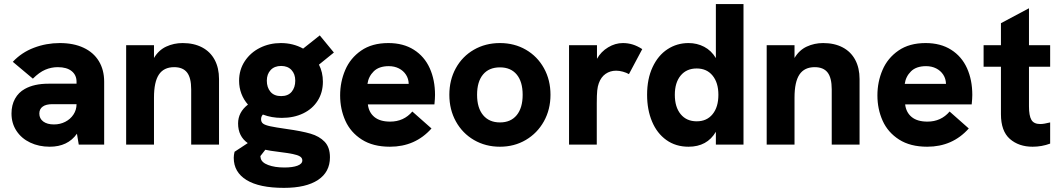

<svg xmlns="http://www.w3.org/2000/svg" viewBox="-20 -717 5262 952"><path d="M361.5 -54Q316 10.5 226.5 10.5Q173 10.5 129.8 -10Q86.5 -30.5 61.8 -68Q37 -105.5 37 -154Q37 -196 54.5 -227.5Q72 -259 103 -276Q149 -302 220.5 -302H359.5V-312Q359.5 -345 335.2 -364.5Q311 -384 266.5 -384Q234 -384 204.2 -371.2Q174.5 -358.5 143 -327L43.5 -410.5Q87 -457 148.2 -480.2Q209.5 -503.5 276.5 -503.5Q345 -503.5 394.5 -480.2Q444 -457 470.2 -413.8Q496.5 -370.5 496.5 -312V0H370.5ZM247.5 -100Q278 -100 303.5 -113Q329 -126 344.2 -149Q359.5 -172 359.5 -200.5H240.5Q208.5 -200.5 192.5 -189Q175 -177 175 -154Q175 -129 194.5 -114.5Q214 -100 247.5 -100Z M605.5 -493H743.5V-429.5Q766.5 -468.5 804.2 -486Q842 -503.5 885.5 -503.5Q941.5 -503.5 982.2 -482Q1023 -460.5 1044.5 -420.2Q1066 -380 1066 -325V0H928V-274Q928 -331 907.5 -357.5Q887 -384 843.5 -384Q792.5 -384 768 -347.5Q743.5 -311 743.5 -233V0H605.5Z M1139 65.5Q1139 52 1143 35.5L1208.5 -7.5Q1160.5 -41 1160.5 -105Q1160.5 -160.5 1209.5 -198.5Q1188.5 -222 1177 -252.2Q1165.5 -282.5 1165.5 -316.5Q1165.5 -371 1193.8 -413.8Q1222 -456.5 1269.2 -480Q1316.5 -503.5 1372.5 -503.5Q1433.5 -503.5 1483 -476L1565.5 -541.5L1635.5 -456.5L1561.5 -396.5Q1581 -358.5 1581 -312Q1581 -258.5 1555.2 -217.8Q1529.5 -177 1483.2 -154.8Q1437 -132.5 1377 -132.5Q1326.5 -132.5 1283.5 -149Q1274.5 -139.5 1274.5 -126Q1274.5 -111.5 1284.5 -104Q1294.5 -96.5 1319.8 -91Q1345 -85.5 1401 -77.5Q1476 -67 1519.8 -54.2Q1563.5 -41.5 1589.8 -14Q1616 13.5 1616 63Q1616 136 1556.8 175.2Q1497.5 214.5 1388 214.5Q1265.5 214.5 1202.2 175.5Q1139 136.5 1139 65.5ZM1272.5 67Q1277 89 1309.8 101.2Q1342.5 113.5 1390 113.5Q1431 113.5 1455 104.5Q1479 95.5 1479 78.5Q1479 66 1467.5 58.8Q1456 51.5 1431.2 46.5Q1406.5 41.5 1354.5 35Q1320 31 1295.5 25.5L1271 57Q1271 59.5 1272.5 67ZM1374 -240.5Q1408.5 -240.5 1426.2 -262Q1444 -283.5 1444 -317Q1444 -350 1425.2 -370Q1406.5 -390 1374 -390Q1341 -390 1322 -369.8Q1303 -349.5 1303 -317Q1303 -283.5 1321 -262Q1339 -240.5 1374 -240.5Z M1666.5 -244Q1666.5 -311 1691.8 -370Q1717 -429 1770.8 -466.2Q1824.5 -503.5 1905.5 -503.5Q1980 -503.5 2032.2 -470.2Q2084.5 -437 2110.8 -378.8Q2137 -320.5 2137 -246.5Q2137 -229 2134 -199.5H1804Q1808.5 -160 1836.2 -137Q1864 -114 1914.5 -114Q1982 -114 2024.5 -164L2119.5 -80Q2039 10.5 1913.5 10.5Q1829.5 10.5 1774 -25Q1718.5 -60.5 1692.5 -118.2Q1666.5 -176 1666.5 -244ZM2006.5 -301Q2006 -326.5 1993 -346.5Q1980 -366.5 1957.8 -377.8Q1935.5 -389 1908 -389Q1859 -389 1833 -363.2Q1807 -337.5 1802 -301Z M2208 -247Q2208 -320.5 2240.2 -379Q2272.5 -437.5 2329.8 -470.5Q2387 -503.5 2459 -503.5Q2530.5 -503.5 2587.5 -470.5Q2644.5 -437.5 2677 -379Q2709.5 -320.5 2709.5 -247Q2709.5 -174 2676.8 -115.2Q2644 -56.5 2587 -23Q2530 10.5 2459 10.5Q2387.5 10.5 2330.2 -22.8Q2273 -56 2240.5 -114.8Q2208 -173.5 2208 -247ZM2459 -110Q2512.5 -110 2542 -146Q2571.5 -182 2571.5 -247Q2571.5 -312 2542 -347.5Q2512.5 -383 2459 -383Q2404.5 -383 2375 -347.5Q2345.5 -312 2345.5 -247Q2345.5 -182 2375.5 -146Q2405.5 -110 2459 -110Z M2801.5 -493H2940V-425.5Q2960 -461 2995.2 -482.2Q3030.5 -503.5 3068.5 -503.5Q3093.5 -503.5 3116.5 -496.5Q3139.5 -489.5 3164.5 -473.5L3098.5 -349.5Q3086.5 -356.5 3069 -361.5Q3051.5 -366.5 3035 -366.5Q3005.5 -366.5 2982.8 -350.8Q2960 -335 2949 -304Q2943.5 -289.5 2941.2 -267.8Q2939 -246 2939 -205.5V0H2801.5Z M3188.5 -247Q3188.5 -326 3215.8 -384.2Q3243 -442.5 3289.8 -473Q3336.5 -503.5 3394 -503.5Q3436 -503.5 3471.5 -485Q3507 -466.5 3529.5 -429V-697H3666.5V0H3529.5V-63.5Q3486 10.5 3394 10.5Q3330.5 10.5 3284 -22.8Q3237.5 -56 3213 -114.5Q3188.5 -173 3188.5 -247ZM3434.5 -115.5Q3484.5 -115.5 3513.2 -150.8Q3542 -186 3542 -247Q3542 -307 3513.2 -342.2Q3484.5 -377.5 3434.5 -377.5Q3384 -377.5 3355 -342.5Q3326 -307.5 3326 -247Q3326 -186 3355 -150.8Q3384 -115.5 3434.5 -115.5Z M3781.5 -493H3919.5V-429.5Q3942.5 -468.5 3980.2 -486Q4018 -503.5 4061.5 -503.5Q4117.5 -503.5 4158.2 -482Q4199 -460.5 4220.5 -420.2Q4242 -380 4242 -325V0H4104V-274Q4104 -331 4083.5 -357.5Q4063 -384 4019.5 -384Q3968.5 -384 3944 -347.5Q3919.5 -311 3919.5 -233V0H3781.5Z M4330.5 -244Q4330.5 -311 4355.8 -370Q4381 -429 4434.8 -466.2Q4488.5 -503.5 4569.5 -503.5Q4644 -503.5 4696.2 -470.2Q4748.5 -437 4774.8 -378.8Q4801 -320.5 4801 -246.5Q4801 -229 4798 -199.5H4468Q4472.5 -160 4500.2 -137Q4528 -114 4578.5 -114Q4646 -114 4688.5 -164L4783.5 -80Q4703 10.5 4577.5 10.5Q4493.5 10.5 4438 -25Q4382.5 -60.5 4356.5 -118.2Q4330.5 -176 4330.5 -244ZM4670.5 -301Q4670 -326.5 4657 -346.5Q4644 -366.5 4621.8 -377.8Q4599.5 -389 4572 -389Q4523 -389 4497 -363.2Q4471 -337.5 4466 -301Z M4943 -151V-386H4857V-493H4943V-602L5082 -676V-493H5187V-386H5082V-189.5Q5082 -143.5 5094 -122.8Q5106 -102 5138 -102Q5156 -102 5187 -110V-5Q5145.5 10.5 5100 10.5Q5031.5 10.5 4987.2 -28.2Q4943 -67 4943 -151Z"/></svg>

Font: HK Grotesk ExtraBold
Style: Regular
Weight: 800
Designer: Alfredo Marco Pradil
Foundry: Hanken Design Co.
Version: Version 3.001